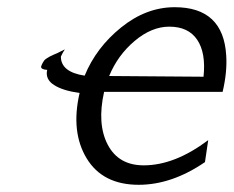

<svg xmlns="http://www.w3.org/2000/svg" viewBox="-20 -506 649 533"><path d="M111 -312Q94 -313 94 -321Q96 -327 98.5 -331.5Q101 -336 103 -338.5Q105 -341 110.5 -344.5Q116 -348 118 -349Q120 -350 128.5 -354Q137 -358 140 -359L160 -369L154 -359L149 -349Q149 -306 215 -296Q247 -374 316.5 -430Q386 -486 465 -486Q600 -486 608 -352Q611 -306 598 -251H269Q249 -162 279 -104.5Q309 -47 379 -47Q465 -47 558 -117L549 -56Q457 7 365 7Q265 7 220.5 -66.5Q176 -140 201 -248Q155 -254 130 -270Q105 -286 111 -312ZM283 -295 545 -293Q552 -359 527.5 -395.5Q503 -432 450 -432Q401 -432 354 -392.5Q307 -353 283 -295Z"/></svg>

Font: Coval
Style: ExtraLight Italic
Weight: 200
Foundry: Context Ltd
Version: Version 001.000